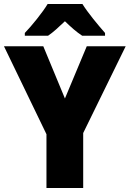

<svg xmlns="http://www.w3.org/2000/svg" viewBox="-20 -947 653 967"><path d="M395 -927H220C195 -885 139 -816 105 -781V-767H222C250 -786 274 -809 307 -840C339 -809 365 -786 394 -767H509V-781C473 -822 423 -882 395 -927ZM307 -451 198 -714H0L214 -271V0H399V-277L613 -714H417Z"/></svg>

Font: Noto Sans Sinhala SemiCondensed Black
Style: Regular
Weight: 900
Width: 4
Designer: Jelle Bosma - Monotype Design Team
Foundry: Monotype Imaging Inc.
Version: Version 2.006